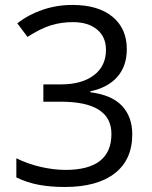

<svg xmlns="http://www.w3.org/2000/svg" viewBox="-20 -744 612 774"><path d="M491.2 -545.9Q491.2 -477.5 452.9 -434.1Q414.6 -390.6 344.2 -376V-372.1Q430.2 -361.3 471.7 -317.4Q513.2 -273.4 513.2 -202.1Q513.2 -100.1 442.4 -45.2Q371.6 9.8 241.2 9.8Q184.6 9.8 137.5 1.2Q90.3 -7.3 45.9 -28.8V-106Q92.3 -83 144.8 -71Q197.3 -59.1 244.1 -59.1Q429.2 -59.1 429.2 -204.1Q429.2 -334 225.1 -334H154.8V-403.8H226.1Q309.6 -403.8 358.4 -440.7Q407.2 -477.5 407.2 -543Q407.2 -595.2 371.3 -625Q335.4 -654.8 273.9 -654.8Q227.1 -654.8 185.5 -642.1Q144 -629.4 90.8 -595.2L49.8 -649.9Q93.8 -684.6 151.1 -704.3Q208.5 -724.1 272 -724.1Q376 -724.1 433.6 -676.5Q491.2 -628.9 491.2 -545.9Z"/></svg>

Font: f0_2797  
Style: Regular
Weight: 400
Foundry: Ascender Corporation
Version: Version 1.10